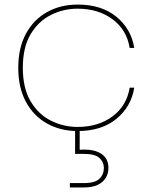

<svg xmlns="http://www.w3.org/2000/svg" viewBox="-20 -567 668 841"><path d="M60 -270Q60 -357 93.5 -419Q127 -481 186 -514Q245 -547 320 -547Q425 -547 490 -493.5Q555 -440 568 -357H548Q535 -437 472.5 -483Q410 -529 320 -529Q258 -529 203 -501.5Q148 -474 114 -417Q80 -360 80 -270Q80 -181 114 -123.5Q148 -66 203 -38.5Q258 -11 320 -11Q410 -11 472.5 -57Q535 -103 548 -183H568Q555 -100 490 -46.5Q425 7 320 7Q245 7 186 -26Q127 -59 93.5 -121Q60 -183 60 -270ZM329 -7V89Q371 86 399 95Q427 104 441 122.5Q455 141 455 168Q455 193 443 212.5Q431 232 407.5 243Q384 254 349 254H286V235H346Q396 235 415.5 216Q435 197 435 168Q435 143 415.5 125Q396 107 346 107H309V-7Z"/></svg>

Font: Poppins Variable
Style: Regular
Weight: 100
Designer: Jonny Pinhorn
Foundry: Indian Type Foundry
Version: Version 6.000